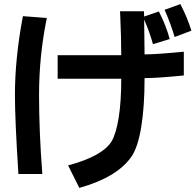

<svg xmlns="http://www.w3.org/2000/svg" viewBox="-20 -776 960 939"><path d="M834 -595Q816 -657 785 -728L862 -756Q896 -691 916 -626ZM728 -560Q712 -619 685 -680Q687 -566 687 -510Q742 -510 879 -523V-407Q750 -394 687 -394Q687 -254 671 -156.5Q655 -59 625 -13Q556 90 368 143L313 33Q481 -12 526 -85Q548 -123 560.5 -201Q573 -279 573 -391H262V-506H573Q573 -589 568 -701L567 -721H684L685 -695L757 -720Q793 -649 810 -585ZM70 75Q53 -191 53 -311Q53 -491 92 -697L209 -688Q171 -504 171 -311Q171 -133 187 75Z"/></svg>

Font: LINE Seed Sans KR Bold
Style: Regular
Weight: 700
Designer: LINE BX Design & Sandoll Inc & Dalton Maag Ltd
Foundry: Sandoll Inc.
Version: Version 1.000